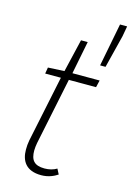

<svg xmlns="http://www.w3.org/2000/svg" viewBox="-117 -814 611 886"><g transform="rotate(15 188.5 -371.0)"><path d="M171 12C205 12 231 0 249 -12L236 -37C220 -27 199 -22 178 -22C128 -22 111 -45 111 -90C111 -103 113 -115 115 -127L181 -446H311L319 -480H189L220 -637H188L151 -480L73 -476L68 -446H143L77 -129C74 -113 73 -100 73 -84C73 -31 98 12 171 12ZM303 -548H329L368 -704L377 -754H343Z"/></g></svg>

Font: Source Sans Pro Light
Style: Italic
Weight: 300
Italic angle: -11°
Designer: Paul D. Hunt
Foundry: Adobe Systems Incorporated
Version: Version 3.006;hotconv 1.0.111;makeotfexe 2.5.65597